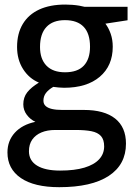

<svg xmlns="http://www.w3.org/2000/svg" viewBox="-20 -568 588 829"><path d="M235.8 240.2Q127.9 240.2 70.1 200.7Q12.2 161.1 12.2 90.3Q12.2 40 43.9 5.1Q75.7 -29.8 132.8 -42Q111.3 -51.8 95.9 -72Q80.6 -92.3 80.6 -117.7Q80.6 -147.5 97.4 -169.2Q114.3 -190.9 147.9 -211.4Q105.5 -229 79.6 -269.8Q53.7 -310.5 53.7 -365.2Q53.7 -423.3 78.4 -464.4Q103 -505.4 149.4 -526.9Q195.8 -548.3 262.2 -548.3Q276.9 -548.3 292.5 -547.1Q308.1 -545.9 322.3 -543.5Q336.4 -541 345.2 -538.6H530.8V-480.5L435.1 -465.8Q449.2 -447.3 458 -421.9Q466.8 -396.5 466.8 -366.2Q466.8 -284.2 410.9 -236.6Q355 -189 256.3 -189Q233.4 -189.5 210 -192.9Q189 -180.7 178.2 -166.3Q167.5 -151.9 167.5 -133.3Q167.5 -119.1 177 -110.4Q186.5 -101.6 204.6 -97.4Q222.7 -93.3 248.5 -93.3H342.3Q430.2 -93.3 477.1 -56.2Q523.9 -19 523.9 52.2Q523.9 142.6 449.7 191.4Q375.5 240.2 235.8 240.2ZM239.3 168.5Q302.2 168.5 344.5 155.8Q386.7 143.1 408.2 119.6Q429.7 96.2 429.7 64Q429.7 34.7 415.8 19.3Q401.9 3.9 374.5 -1.5Q347.2 -6.8 307.1 -6.8H218.3Q184.1 -6.8 158.7 3.9Q133.3 14.6 119.1 34.9Q105 55.2 105 85Q105 125.5 139.9 147Q174.8 168.5 239.3 168.5ZM260.7 -255.9Q314.9 -255.9 341.8 -284.4Q368.7 -313 368.7 -366.2Q368.7 -423.3 341.3 -452.1Q314 -481 260.3 -481Q208 -481 180.4 -451.4Q152.8 -421.9 152.8 -365.2Q152.8 -313 180.7 -284.4Q208.5 -255.9 260.7 -255.9Z"/></svg>

Font: Open Sans Medium
Style: Regular
Weight: 500
Designer: Monotype Design Team
Foundry: Monotype Imaging Inc.
Version: Version 3.000